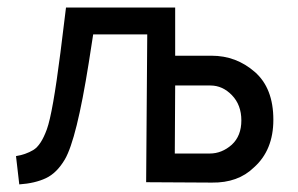

<svg xmlns="http://www.w3.org/2000/svg" viewBox="-20 -483 791 510"><path d="M155.3 -462.9H445.3V-335H542Q607.4 -335 656.7 -292Q706.1 -249 706.1 -165Q706.1 -84 654.3 -38.1Q612.3 2.9 543 2L368.2 1L371.1 -388.7V-391.6H227.5L215.8 -316.4Q183.6 -113.3 152.3 -59.6Q130.9 -23.4 102.1 -9.8Q73.2 3.9 31.2 6.8L22.5 -68.4Q47.9 -72.3 68.4 -84.5Q88.9 -96.7 104.5 -139.6Q120.1 -182.6 140.6 -343.8ZM444.3 -75.2H537.1Q569.3 -75.2 595.7 -98.6Q621.1 -122.1 621.1 -163.1Q621.1 -204.1 596.2 -230Q571.3 -255.9 539.1 -255.9H445.3V-253.9L444.3 -77.1Z"/></svg>

Font: BF_TEXT
Style: Regular
Weight: 400
Foundry: EA DICE
Version: Version 1.404